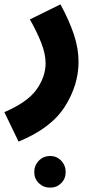

<svg xmlns="http://www.w3.org/2000/svg" viewBox="-56 -419 445 880"><path d="M29 230Q178 169 241 70Q304 -29 304 -136Q304 -197 282.5 -261.5Q261 -326 221 -399L81 -330Q114 -272 133.5 -221.5Q153 -171 153 -129Q153 -68 112 -9.5Q71 49 -36 95ZM174 441Q204 441 224.5 420.5Q245 400 245 370Q245 339 224.5 317.5Q204 296 174 296Q143 296 122 317.5Q101 339 101 370Q101 400 122 420.5Q143 441 174 441Z"/></svg>

Font: Noto Sans Arabic Condensed Extra
Style: Regular
Weight: 800
Width: 3
Designer: Nadine Chahine - Monotype Design Team
Foundry: Monotype Imaging Inc.
Version: Version 1.902